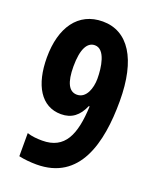

<svg xmlns="http://www.w3.org/2000/svg" viewBox="-137 -806 732 897"><g transform="rotate(20 228.5 -357.0)"><path d="M154 10C368 10 419 -191 419 -401C419 -610 344 -724 218 -724C96 -724 29 -626 29 -477C29 -340 82 -250 181 -250C234 -250 268 -277 291 -330H295C289 -187 253 -104 141 -104C117 -104 89 -106 66 -114V1C92 7 125 10 154 10ZM220 -361C180 -361 160 -401 160 -480C160 -568 184 -607 221 -607C273 -607 285 -519 285 -464C285 -416 266 -361 220 -361Z"/></g></svg>

Font: Noto Sans Devanagari ExtraCondensed
Style: Bold
Weight: 700
Width: 2
Designer: Jelle Bosma - Monotype Design Team
Foundry: Monotype Imaging Inc.
Version: Version 2.004